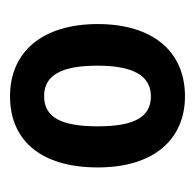

<svg xmlns="http://www.w3.org/2000/svg" viewBox="-23 -739 389 383"><g transform="rotate(90 171.5 -547.5)"><path d="M314 -548C314 -661 257 -722 172 -722C83 -722 28 -658 28 -548C28 -438 83 -373 172 -373C262 -373 314 -437 314 -548ZM111 -548C111 -620 132 -654 172 -654C214 -654 232 -620 232 -548C232 -475 214 -441 172 -441C130 -441 111 -475 111 -548Z"/></g></svg>

Font: Noto Sans Sinhala UI Condensed SemiBold
Style: Regular
Weight: 600
Width: 3
Designer: Jelle Bosma - Monotype Design Team
Foundry: Monotype Imaging Inc.
Version: Version 2.006